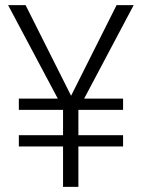

<svg xmlns="http://www.w3.org/2000/svg" viewBox="-20 -731 556 751"><path d="M461.4 -202.1V-158.2H286.6V0H226.6V-158.2H53.7V-202.1H226.6V-301.3H53.7V-345.2H206.1L11.7 -710.9H80.1L257.8 -356.9H258.3L436 -710.9H502.9L309.1 -345.2H461.4V-301.3H286.6V-202.1Z"/></svg>

Font: Vazirmatn FD ExtraLight
Style: Regular
Weight: 200
Designer: Saber Rastikerdar
Foundry: Saber Rastikerdar
Version: Version 33.003